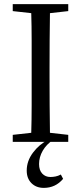

<svg xmlns="http://www.w3.org/2000/svg" viewBox="-20 -690 395 934"><path d="M42 -636V-670H312V-636L223 -626Q222 -563 221.5 -494.5Q221 -426 221 -359V-312Q221 -246 221.5 -177Q222 -108 223 -44L312 -34V0H42V-34L132 -44Q134 -108 134 -176.5Q134 -245 134 -312V-359Q134 -425 134 -493.5Q134 -562 132 -626ZM193 224Q156 224 133 201Q110 178 110 140Q110 93 140.5 52.5Q171 12 213 -9V-12L238 -9Q206 12 188 43Q170 74 170 108Q170 138 185.5 154.5Q201 171 225 171Q237 171 250 168.5Q263 166 276 159L287 180Q250 224 193 224Z"/></svg>

Font: Source Serif 4 Subhead
Style: Regular
Weight: 400
Designer: Frank Grießhammer
Foundry: Adobe Systems Incorporated
Version: Version 4.004;hotconv 1.0.117;makeotfexe 2.5.65602